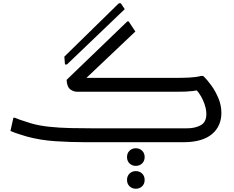

<svg xmlns="http://www.w3.org/2000/svg" viewBox="-20 -871 1436 1176"><path d="M482 -368 466 -394H1060Q1099 -394 1140.5 -396Q1182 -398 1212 -406H1224Q1249 -383 1274.5 -347.5Q1300 -312 1318 -269Q1336 -226 1336 -179Q1336 -140 1322 -107.5Q1308 -75 1279.5 -50.5Q1251 -26 1207 -13Q1163 0 1104 0H504Q413 0 320 -6Q227 -12 143 -35Q124 -41 106 -46.5Q88 -52 72.5 -57.5Q57 -63 44 -69L62 -150H70Q81 -145 101 -138Q121 -131 141 -125Q161 -119 172 -115Q221 -101 282.5 -94.5Q344 -88 413.5 -86.5Q483 -85 552 -85H1125Q1175 -85 1209.5 -104Q1244 -123 1244 -173Q1244 -211 1223 -258Q1202 -305 1162 -342L1211 -322Q1181 -316 1160.5 -313.5Q1140 -311 1118 -310Q1096 -309 1060 -309H452Q430 -309 410 -324Q390 -339 388 -382L760 -740H768L809 -678ZM374 -524 708 -851H720L744 -815L390 -476H378ZM812 145Q789 145 773.5 130Q758 115 758 91Q758 67 773.5 52Q789 37 812 37Q835 37 850.5 52Q866 67 866 91Q866 115 850.5 130Q835 145 812 145ZM812 285Q789 285 773.5 270Q758 255 758 231Q758 207 773.5 192Q789 177 812 177Q835 177 850.5 192Q866 207 866 231Q866 255 850.5 270Q835 285 812 285Z"/></svg>

Font: Kufam
Style: Italic
Weight: 400
Italic angle: -11°
Designer: Artur Schmal
Foundry: Original Type
Version: Version 1.301; ttfautohint (v1.8.3)